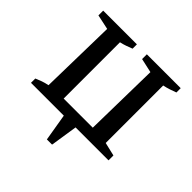

<svg xmlns="http://www.w3.org/2000/svg" viewBox="-162 -631 914 914"><g transform="rotate(45 294.5 -174.5)"><path d="M32 0V-29Q48 -36 63.5 -41.5Q79 -47 99 -51L107 -438L32 -454V-486H259V-457Q244 -451 228.5 -445.5Q213 -440 195 -436V-57H391L398 -438L326 -454V-486H554V-457Q538 -451 521.5 -445.5Q505 -440 486 -436V-49L554 -33V0ZM276 137 250 -18H335L311 137Z"/></g></svg>

Font: Piazzolla 24pt Medium
Style: Regular
Weight: 500
Designer: Juan Pablo del Peral
Foundry: Huerta Tipografica
Version: Version 2.005